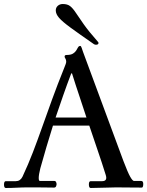

<svg xmlns="http://www.w3.org/2000/svg" viewBox="-26 -935 734 957"><path d="M501 -63Q482 -124 461 -185Q440 -246 419 -309H238Q205 -204 175 -96Q171 -80 169 -68Q167 -56 167 -48Q167 -33 173 -33H245Q251 -33 253.5 -27.5Q256 -22 256 -17Q256 -13 253.5 -6.5Q251 0 243 0Q227 0 203 -0.5Q179 -1 155 -1Q131 -1 114 -1Q85 -1 58 0.5Q31 2 3 2Q-6 2 -6 -15Q-6 -32 3 -32H53Q75 -32 86 -54Q115 -116 138 -176Q161 -236 184 -301Q207 -366 233.5 -439Q260 -512 295 -599Q298 -607 301 -614.5Q304 -622 304 -628Q304 -637 300 -643Q296 -649 296 -653Q296 -661 306 -661Q327 -661 338 -668Q349 -675 354 -683.5Q359 -692 363 -699Q367 -706 374 -706Q378 -706 381 -696.5Q384 -687 388 -676L589 -133Q611 -75 623 -54Q635 -33 642 -33H678Q688 -33 688 -18Q688 -11 686.5 -5.5Q685 0 680 0Q641 0 610.5 -0.5Q580 -1 553 -1Q527 -1 491.5 0.5Q456 2 426 2Q417 2 417 -16Q417 -32 426 -32H483Q511 -32 501 -63ZM329 -569Q308 -514 289 -459.5Q270 -405 251 -349H405Q388 -402 369.5 -456.5Q351 -511 333 -569ZM442 -715Q367 -767 326 -797Q285 -827 268.5 -846Q252 -865 252 -883Q252 -897 262 -906Q272 -915 287 -915Q310 -915 323.5 -904.5Q337 -894 351.5 -872Q366 -850 391 -814.5Q416 -779 461 -728Q465 -724 465 -721Q465 -712 452 -712Q447 -712 442 -715Z"/></svg>

Font: Sedan
Style: Regular
Weight: 400
Designer: Sebastian Salazar
Foundry: Sebastian Salazar
Version: Version 1.100; ttfautohint (v1.8.4.7-5d5b)